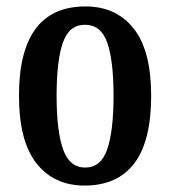

<svg xmlns="http://www.w3.org/2000/svg" viewBox="-20 -567 529 597"><path d="M243 10Q148 10 93.5 -59Q39 -128 39 -269Q39 -547 246 -547Q341 -547 395.5 -478.5Q450 -410 450 -269Q450 -128 397.5 -59Q345 10 243 10ZM245 -46Q294 -46 313.5 -103Q333 -160 333 -269Q333 -379 313.5 -434.5Q294 -490 244 -490Q195 -490 175.5 -434.5Q156 -379 156 -269Q156 -160 176 -103Q196 -46 245 -46Z"/></svg>

Font: Noto Serif Georgian ExtraCondensed SemiBold
Style: Regular
Weight: 600
Width: 2
Designer: Monotype Design Team, Akaki Razmadze
Foundry: Google LLC
Version: Version 2.003; ttfautohint (v1.8.4.7-5d5b)